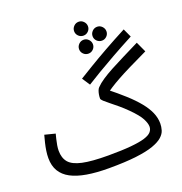

<svg xmlns="http://www.w3.org/2000/svg" viewBox="-169 -1120 1225 1289"><g transform="rotate(-20 443.5 -476.0)"><path d="M534 -874Q513 -874 498.5 -888.5Q484 -903 484 -923Q484 -943 498.5 -958Q513 -973 534 -973Q554 -973 568.5 -958Q583 -943 583 -923Q583 -903 568.5 -888.5Q554 -874 534 -874ZM524 -749Q503 -749 488.5 -763.5Q474 -778 474 -798Q474 -818 488.5 -833Q503 -848 524 -848Q544 -848 558.5 -833Q573 -818 573 -798Q573 -778 558.5 -763.5Q544 -749 524 -749ZM639 -800Q618 -800 603.5 -814.5Q589 -829 589 -849Q589 -869 603.5 -884Q618 -899 639 -899Q659 -899 673.5 -884Q688 -869 688 -849Q688 -829 673.5 -814.5Q659 -800 639 -800ZM462 -550 425 -606Q464 -630 518.5 -663Q573 -696 644 -736Q715 -776 801 -821L829 -760Q742 -714 674.5 -676Q607 -638 555 -607Q503 -576 462 -550ZM390 21 416 -61Q514 -61 577.5 -67Q641 -73 676.5 -84Q712 -95 726.5 -111.5Q741 -128 741 -149Q741 -172 723.5 -206Q706 -240 652 -294Q624 -322 596 -345.5Q568 -369 544.5 -387.5Q521 -406 507 -419Q493 -432 493 -439Q493 -454 495.5 -468Q498 -482 502.5 -494Q507 -506 514 -513Q534 -534 565.5 -555Q597 -576 639.5 -599Q682 -622 735.5 -648.5Q789 -675 853 -707L887 -633Q807 -595 753.5 -568.5Q700 -542 663 -521.5Q626 -501 598 -483Q570 -465 541 -443L556 -481Q619 -431 667.5 -387Q716 -343 749 -302.5Q782 -262 799 -223Q816 -184 816 -144Q816 -121 809 -97Q802 -73 778.5 -52Q755 -31 709 -14.5Q663 2 585 11.5Q507 21 390 21ZM390 21Q301 21 233.5 9.5Q166 -2 121 -26Q76 -50 53 -88.5Q30 -127 30 -182Q30 -207 34 -233.5Q38 -260 44.5 -287Q51 -314 58 -339L133 -320Q129 -305 124 -284.5Q119 -264 115.5 -243Q112 -222 112 -205Q112 -153 138.5 -121.5Q165 -90 231 -75.5Q297 -61 416 -61L436 -11Z"/></g></svg>

Font: Farlight84_Sys_V01
Style: Regular
Weight: 400
Designer: Ryoko NISHIZUKA  (kana, bopomofo & ideographs); Paul D. Hunt (Latin, Greek & Cyrillic); Sandoll Communications , Soo-you
Foundry: Adobe
Version: Version 2.004;October 29, 2024;FontCreator 14.0.0.2814 64-bi